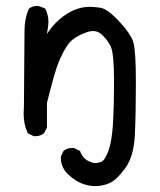

<svg xmlns="http://www.w3.org/2000/svg" viewBox="-20 -501 540 650"><path d="M303 129Q256 129 217 95Q186 70 186 33V29L195 10Q207 0 224 0H230L251 10Q259 34 279 44Q292 51 304 51Q311 51 322.5 47Q334 43 346 12.5Q358 -18 362 -76Q366 -134 366 -228Q366 -321 354.5 -344.5Q343 -368 321 -387Q310 -396 294 -396Q279 -396 250 -382Q221 -368 206 -344.5Q191 -321 178 -289Q165 -257 139 -153V-69L129 -50Q117 -40 100 -40H94L74 -50Q60 -80 60 -116L61 -140L63 -397Q63 -438 78 -472Q90 -481 107 -481Q112 -481 133 -472Q144 -451 144 -426Q144 -416 139 -386Q156 -413 181 -435Q230 -478 285 -478Q294 -478 318.5 -475Q343 -472 383 -429Q423 -386 431.5 -357.5Q440 -329 440 -223Q440 -116 436.5 -43.5Q433 29 403.5 69Q374 109 350.5 119Q327 129 303 129Z"/></svg>

Font: Xiaolai SC
Style: Regular
Weight: 400
Designer: Nozomi Seto 瀬戸のぞみ
Version: Version 3.11;December 4, 2020;FontCreator 13.0.0.2613 64-bit